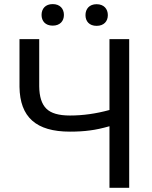

<svg xmlns="http://www.w3.org/2000/svg" viewBox="-20 -898 725 918"><path d="M178.7 -826.7C178.7 -797.4 196.8 -775.4 231.9 -775.4C267.1 -775.4 285.6 -797.4 285.6 -826.7C285.6 -856 267.1 -878.4 231.9 -878.4C196.8 -878.4 178.7 -856 178.7 -826.7ZM388.7 -825.7C388.7 -796.4 406.7 -774.4 441.9 -774.4C477.1 -774.4 495.6 -796.4 495.6 -825.7C495.6 -855 477.1 -877.9 441.9 -877.9C406.7 -877.9 388.7 -855 388.7 -825.7ZM503.4 -710.9V-372.1C439.5 -354.5 376.5 -345.7 314.5 -345.7C261.2 -345.7 223.6 -356.4 201.7 -378.4C179.2 -400.4 168 -436 167.5 -485.4V-710.9H73.2V-482.9C75.2 -337.9 152.3 -268.6 314.5 -268.6C350.1 -268.6 382.3 -270.5 410.2 -274.4C438 -277.8 469.2 -284.7 503.4 -294.4V0H597.7V-710.9Z"/></svg>

Font: Roboto
Style: Regular
Weight: 400
Designer: Google
Version: Version 2.137; 2017